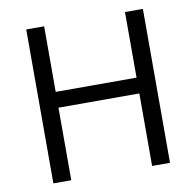

<svg xmlns="http://www.w3.org/2000/svg" viewBox="-80 -796 896 877"><g transform="rotate(-10 368.5 -357.0)"><path d="M638.7 0H555.7V-336.4H180.7V0H97.7V-713.9H180.7V-409.7H555.7V-713.9H638.7Z"/></g></svg>

Font: Wonky
Style: Regular
Weight: 400
Designer: Monotype Design Team
Foundry: Monotype Imaging Inc.
Version: Version 3.000